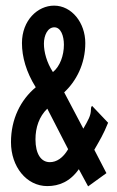

<svg xmlns="http://www.w3.org/2000/svg" viewBox="-20 -650 415 682"><path d="M293 12 358 -35 315 -118C335 -153 347 -172 364 -214L307 -274C303 -269 303 -266 303 -261C303 -239 293 -223 276 -193L208 -322C250 -361 283 -422 283 -497C283 -569 235 -630 172 -630C114 -630 58 -578 58 -497C58 -448 73 -394 107 -340C53 -295 19 -227 19 -145C19 -58 74 11 148 11C190 11 229 -5 260 -49ZM168 -394C146 -428 136 -465 136 -495C136 -524 149 -553 173 -553C196 -553 207 -523 207 -491C207 -453 193 -414 168 -394ZM157 -74C126 -74 106 -103 106 -155C106 -197 119 -236 148 -264L222 -120C204 -89 181 -74 157 -74Z"/></svg>

Font: Inconsolata Condensed
Style: Bold
Weight: 700
Width: 3
Monospace: yes
Designer: Raph Levien, Cyreal, Brenton Simpson
Foundry: Raph Levien, Cyreal, Google
Version: Version 3.100